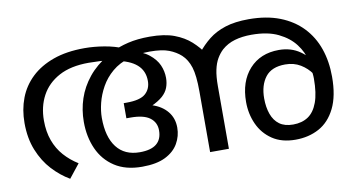

<svg xmlns="http://www.w3.org/2000/svg" viewBox="-62 -715 1619 875"><g transform="rotate(-10 747.5 -277.0)"><path d="M367 -566Q411 -566 458.5 -558Q506 -550 546 -533Q551 -531 558 -525.5Q565 -520 570 -518Q625 -504 655 -480Q685 -456 697.5 -427.5Q710 -399 710 -368Q710 -344 702 -323Q694 -302 674.5 -285Q655 -268 622 -253L626 -256Q670 -242 695.5 -211Q721 -180 721 -136Q721 -97 701.5 -63Q682 -29 641 -8.5Q600 12 533 12Q457 12 406.5 -21Q356 -54 331 -110Q306 -166 306 -235Q306 -291 323 -342Q340 -393 375.5 -437Q411 -481 468 -515Q473 -518 478 -521Q483 -524 488 -527Q524 -545 568 -555.5Q612 -566 669 -566Q737 -566 782 -549Q827 -532 857.5 -504.5Q888 -477 910 -444L936 -247V0H849V-281Q849 -355 837 -393Q825 -431 800 -454Q778 -474 746 -486.5Q714 -499 657 -499Q630 -499 605.5 -495.5Q581 -492 561 -486Q514 -472 481 -444Q448 -416 428 -380Q408 -344 399 -307.5Q390 -271 390 -239Q390 -151 427 -103Q464 -55 534 -55Q586 -55 611.5 -76Q637 -97 637 -138Q637 -175 608.5 -196.5Q580 -218 519 -218H500V-288H514Q576 -288 601 -310Q626 -332 626 -369Q626 -416 593.5 -444.5Q561 -473 497 -484Q458 -494 428 -495.5Q398 -497 374 -497Q291 -497 236.5 -467.5Q182 -438 155 -387.5Q128 -337 128 -273Q128 -221 143 -180Q158 -139 185.5 -108Q213 -77 250 -54L200 9Q157 -16 120.5 -55.5Q84 -95 61.5 -150.5Q39 -206 39 -277Q39 -339 59 -391.5Q79 -444 120 -483Q161 -522 222.5 -544Q284 -566 367 -566ZM1243 12Q1179 12 1136 -17Q1093 -46 1071.5 -93.5Q1050 -141 1050 -196Q1050 -291 1101 -347.5Q1152 -404 1238 -404Q1294 -404 1335.5 -375Q1377 -346 1401 -301Q1425 -256 1427 -206L1402 -209Q1395 -240 1375.5 -268.5Q1356 -297 1325.5 -315.5Q1295 -334 1255 -334Q1192 -334 1163 -296.5Q1134 -259 1134 -198Q1134 -157 1145.5 -125Q1157 -93 1181 -75.5Q1205 -58 1244 -58Q1285 -58 1313.5 -77Q1342 -96 1357.5 -138Q1373 -180 1373 -248Q1373 -259 1371.5 -271.5Q1370 -284 1368 -298Q1367 -306 1366 -316Q1365 -326 1363 -335Q1355 -373 1327.5 -409.5Q1300 -446 1251 -470Q1202 -494 1127 -494Q1084 -494 1049.5 -484Q1015 -474 989 -451Q973 -436 961 -415.5Q949 -395 942.5 -365Q936 -335 936 -289V-204L884 -454Q909 -486 941 -511.5Q973 -537 1018 -551.5Q1063 -566 1127 -566Q1209 -566 1270.5 -542Q1332 -518 1373.5 -474.5Q1415 -431 1435.5 -372Q1456 -313 1456 -242Q1456 -153 1428 -96.5Q1400 -40 1352 -14Q1304 12 1243 12Z"/></g></svg>

Font: hexumalayalam05
Style: Book
Weight: 400
Designer: Jelle Bosma - Monotype Design Team
Foundry: Monotype Imaging Inc.
Version: Version 2.003